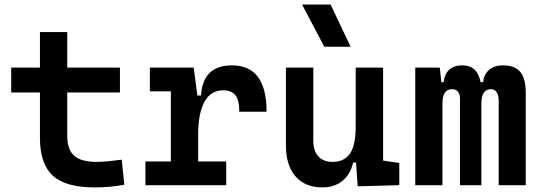

<svg xmlns="http://www.w3.org/2000/svg" viewBox="-20 -815 2384 845"><path d="M396.5 9.8Q268.6 9.8 212.2 -42Q155.8 -93.8 155.8 -207.5V-408.2H29.3V-517.6H155.8V-673.8H275.9V-517.6H507.8V-408.2H275.9V-217.3Q275.9 -156.7 306.4 -129.6Q336.9 -102.5 406.2 -102.5Q429.2 -102.5 455.6 -105.2Q481.9 -107.9 515.6 -112.3L527.3 -2Q494.6 3.9 463.4 6.8Q432.1 9.8 396.5 9.8Z M852.1 -222.7V-104.5H975.6V0H620.1V-104.5H731.9V-413.1H639.6V-517.6H832.5L848.6 -394.5H864.7Q872.6 -527.3 1001 -527.3Q1153.3 -527.3 1153.3 -323.2H1033.2Q1033.2 -373.5 1016.4 -395.5Q999.5 -417.5 962.4 -417.5Q907.2 -417.5 879.6 -366.7Q852.1 -315.9 852.1 -222.7Z M1399.4 9.8Q1322.8 9.8 1280.5 -38.8Q1238.3 -87.4 1238.3 -175.8V-517.6H1358.9V-195.3Q1358.9 -150.9 1381.1 -126.7Q1403.3 -102.5 1443.4 -102.5Q1494.1 -102.5 1519.8 -138.4Q1545.4 -174.3 1545.4 -258.8V-517.6H1666V-108.4L1737.3 -97.7V0L1554.2 4.9L1546.9 -99.6H1534.2Q1522 -46.9 1486.6 -18.6Q1451.2 9.8 1399.4 9.8ZM1407.2 -609.4 1309.6 -794.9H1435.1L1522.9 -609.4Z M2174.8 0V-368.7Q2174.8 -422.4 2140.1 -422.4Q2098.6 -422.4 2098.6 -359.4V0H2004.4V-378.4Q2004.4 -422.4 1969.2 -422.4Q1927.2 -422.4 1927.2 -359.4V0H1807.6V-517.6H1915.5L1922.4 -453.1H1932.6Q1940.9 -527.3 2015.1 -527.3Q2081.5 -527.3 2095.2 -453.1H2106Q2109.4 -486.3 2131.8 -506.8Q2154.3 -527.3 2192.9 -527.3Q2245.6 -527.3 2269.8 -498.5Q2293.9 -469.7 2293.9 -405.3V0Z"/></svg>

Font: Cascadia Mono PL SemiBold
Style: Regular
Weight: 600
Monospace: yes
Designer: Aaron Bell
Foundry: Saja Typeworks
Version: Version 2404.023; ttfautohint (v1.8.4)